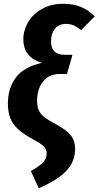

<svg xmlns="http://www.w3.org/2000/svg" viewBox="-20 -778 523 1020"><path d="M144 131Q186 107 207 86.5Q228 66 228 38Q228 16 213 0.5Q198 -15 157 -37Q88 -73 55 -114.5Q22 -156 22 -228Q22 -310 64.5 -366.5Q107 -423 203 -444Q104 -473 104 -570Q104 -617 129.5 -660.5Q155 -704 203.5 -731Q252 -758 317 -758Q419 -758 483 -691L411 -618Q390 -635 371.5 -643Q353 -651 330 -651Q292 -651 271.5 -625Q251 -599 251 -559Q251 -487 323 -487H365L336 -385H298Q240 -385 208.5 -344.5Q177 -304 177 -243Q177 -210 187 -190Q197 -170 216.5 -155Q236 -140 275 -119Q330 -90 354.5 -61Q379 -32 379 14Q379 79 333.5 128.5Q288 178 186 222Z"/></svg>

Font: Fira Sans Condensed
Style: Bold Italic
Weight: 700
Width: 3
Italic angle: -8°
Designer: Carrois Corporate & Edenspiekermann AG
Foundry: Carrois Corporate GbR & Edenspiekermann AG
Version: Version 4.203